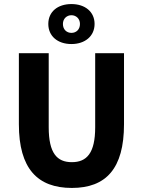

<svg xmlns="http://www.w3.org/2000/svg" viewBox="-20 -914 705 946"><path d="M218 -796C218 -736 264 -697 332 -697C399 -697 446 -736 446 -796C446 -856 399 -894 332 -894C264 -894 218 -856 218 -796ZM374 -796C374 -768 355 -752 332 -752C309 -752 290 -768 290 -796C290 -822 309 -839 332 -839C355 -839 374 -822 374 -796ZM73 -302C73 -83 165 12 334 12C502 12 591 -83 591 -302V-652H449V-287C449 -159 407 -115 334 -115C261 -115 220 -159 220 -287V-652H73Z"/></svg>

Font: Cambridge Sans Bold
Style: Regular
Weight: 700
Version: Version 2.020;PS 002.020;hotconv 1.0.88;makeotf.lib2.5.64775